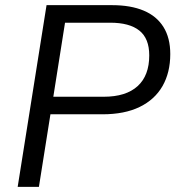

<svg xmlns="http://www.w3.org/2000/svg" viewBox="-20 -725 681 745"><path d="M48.6 0 160.6 -705H415Q487.2 -705 537.5 -683.8Q587.8 -662.7 614.3 -620.2Q640.7 -577.8 640.7 -515.4Q640.7 -443.7 610.6 -391Q580.4 -338.4 521.8 -310Q463.3 -281.5 377.5 -281.5H175.7L131 0ZM186.9 -349.6H382.5Q468.8 -349.6 514 -390.8Q559.1 -431.9 559.1 -510.1Q559.1 -575.8 520.8 -606.3Q482.5 -636.9 407.9 -636.9H232.3Z"/></svg>

Font: Nunito Sans 12pt ExtraLight
Style: Italic
Weight: 200
Italic angle: -9°
Designer: Vernon Adams
Foundry: Vernon Adams
Version: Version 3.101;gftools[0.9.27]